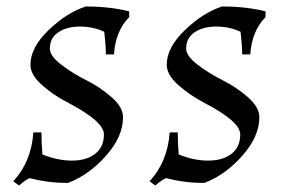

<svg xmlns="http://www.w3.org/2000/svg" viewBox="-20 -553 873 593"><path d="M301 -138Q301 -178 188 -237Q145 -259 109.5 -290.5Q74 -322 74 -353Q74 -406 130 -460Q186 -514 245 -533Q319 -533 379 -518V-500Q337 -458 332 -385H307Q307 -413 302 -455Q267 -471 227 -471Q187 -471 160.5 -453.5Q134 -436 134 -403Q134 -380 169.5 -353Q205 -326 247 -305Q289 -284 324.5 -253Q360 -222 360 -191Q360 -131 307 -71.5Q254 -12 190 12Q127 12 72 -3Q56 4 39 20L21 7Q77 -54 83 -144H108Q108 -109 111 -76Q157 -57 202 -57Q247 -57 274 -78Q301 -99 301 -138ZM722 -138Q722 -178 608 -237Q566 -259 530.5 -290.5Q495 -322 495 -353Q495 -406 551 -460Q607 -514 666 -533Q740 -533 800 -518V-500Q758 -458 753 -385H728Q728 -413 723 -455Q688 -471 648 -471Q608 -471 581.5 -453.5Q555 -436 555 -403Q555 -380 590.5 -353Q626 -326 668 -305Q710 -284 745.5 -253Q781 -222 781 -191Q781 -131 728 -71.5Q675 -12 611 12Q548 12 493 -3Q477 4 460 20L442 7Q498 -54 504 -144H529Q529 -109 532 -76Q578 -57 623 -57Q668 -57 695 -78Q722 -99 722 -138Z"/></svg>

Font: Almendra SC
Style: Regular
Weight: 400
Designer: Ana Sanfelippo
Foundry: Ana Sanfelippo
Version: Version 1.003